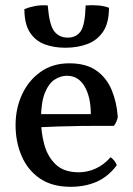

<svg xmlns="http://www.w3.org/2000/svg" viewBox="-20 -711 514 740"><path d="M252 9Q181 9 134 -23Q87 -55 63.5 -109.5Q40 -164 40 -229Q40 -293 65 -347Q90 -401 136.5 -434Q183 -467 247 -467Q312 -467 351.5 -439Q391 -411 410.5 -364Q430 -317 434 -260Q430 -240 419 -226Q402 -226 368 -226Q334 -226 291 -225.5Q248 -225 203 -223.5Q158 -222 118 -220V-271H330Q330 -337 306 -378Q282 -419 238 -419Q214 -419 191 -404.5Q168 -390 153 -353Q138 -316 138 -250Q138 -201 150.5 -154.5Q163 -108 194.5 -77.5Q226 -47 284 -47Q317 -47 349 -61.5Q381 -76 406 -105Q414 -100 421 -91Q428 -82 430 -74Q396 -29 351.5 -10Q307 9 252 9ZM232 -527Q187 -527 151.5 -540.5Q116 -554 95 -586.5Q74 -619 74 -676Q94 -684 116.5 -688Q139 -692 164 -690Q170 -615 189 -590.5Q208 -566 241 -566Q274 -566 291 -590.5Q308 -615 310 -690Q335 -692 358.5 -690Q382 -688 400 -681Q400 -622 377 -588.5Q354 -555 316 -541Q278 -527 232 -527Z"/></svg>

Font: Vollkorn
Style: Regular
Weight: 400
Designer: Friedrich Althausen
Foundry: Friedrich Althausen
Version: Version 4.104